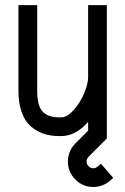

<svg xmlns="http://www.w3.org/2000/svg" viewBox="-20 -520 490 751"><path d="M409.7 187.5Q380.9 211.4 344.7 211.4Q303.7 211.4 274.7 182.1Q245.6 152.8 245.6 111.8Q245.6 71.8 273.4 42.5L324.7 -8.8V-28.8H397.9V21.5L326.2 93.3Q318.8 101.6 318.8 111.8Q318.8 122.6 326.7 130.4Q334.5 138.2 344.7 138.2Q354 138.2 361.8 131.8L375 120.6L422.9 175.8ZM324.7 -500H397.9V0H324.7V-43Q275.9 12.2 219.7 12.2H210.9Q178.7 12.2 151.6 3.4Q124.5 -5.4 101.6 -24.7Q78.6 -43.9 65.4 -79.6Q52.2 -115.2 52.2 -164.6V-500H125.5V-164.6Q125.5 -106 146.7 -83.5Q168 -61 210.9 -61H219.7Q242.7 -61 268.1 -89.4Q293.5 -117.7 309.1 -154.8Q324.7 -191.9 324.7 -218.3Z"/></svg>

Font: Anka/Coder Narrow
Style: Regular
Weight: 400
Width: 3
Monospace: yes
Version: Version 001.100